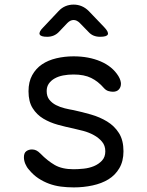

<svg xmlns="http://www.w3.org/2000/svg" viewBox="-20 -805 640 835"><path d="M301 10Q272 10 245 6.5Q218 3 193.5 -6Q169 -15 147 -29.5Q125 -44 106 -67Q96 -78 90 -92.5Q84 -107 84 -121Q84 -140 94.5 -147.5Q105 -155 119 -155Q129 -155 137.5 -151Q146 -147 156 -137Q186 -106 218 -87.5Q250 -69 300 -69Q320 -69 344 -71.5Q368 -74 388.5 -82.5Q409 -91 423.5 -106.5Q438 -122 438 -147Q438 -172 423.5 -189Q409 -206 388 -217.5Q367 -229 343 -235.5Q319 -242 300 -246Q266 -253 231.5 -262.5Q197 -272 168.5 -289Q140 -306 122 -334.5Q104 -363 104 -408Q104 -449 120 -478Q136 -507 162.5 -525Q189 -543 225 -551.5Q261 -560 300 -560Q366 -560 417.5 -538Q469 -516 495 -474Q501 -464 503.5 -455.5Q506 -447 506 -441Q506 -426 497 -416Q488 -406 471 -406Q462 -406 451.5 -409Q441 -412 432 -422Q407 -451 376.5 -466Q346 -481 300 -481Q276 -481 255 -477Q234 -473 218 -464Q202 -455 192.5 -441.5Q183 -428 183 -409Q183 -386 194.5 -371.5Q206 -357 223.5 -348Q241 -339 261.5 -334Q282 -329 300 -326Q337 -318 375.5 -307Q414 -296 446 -276.5Q478 -257 497.5 -226Q517 -195 517 -147Q517 -104 499 -73.5Q481 -43 451.5 -25Q422 -7 382.5 1.5Q343 10 301 10ZM185 -645Q157 -645 152.5 -655.5Q148 -666 168 -686L235 -757Q248 -771 264.5 -778Q281 -785 300 -785Q319 -785 335.5 -778Q352 -771 366 -757L433 -687Q453 -666 449 -655.5Q445 -645 415 -645Q400 -645 387.5 -650Q375 -655 365 -666L327 -705Q314 -718 300 -718Q286 -718 273 -705L235 -665Q225 -655 212.5 -650Q200 -645 185 -645Z"/></svg>

Font: Maple Mono NL Light
Style: Regular
Weight: 300
Monospace: yes
Designer: subframe7536
Version: Version 7.000